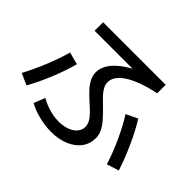

<svg xmlns="http://www.w3.org/2000/svg" viewBox="-153 -967 1244 1244"><g transform="rotate(45 469.0 -345.5)"><path d="M215.8 -27.3 246.1 -104.5Q286.1 -81.1 330.6 -68.8Q375 -56.6 417 -56.6Q459 -57.1 492.2 -69.6Q525.4 -82 543.9 -104.2Q562.5 -126.5 562.5 -154.3Q562.5 -186.5 538.8 -216.6Q515.1 -246.6 466.8 -288.1Q430.2 -321.3 407.7 -346.2Q385.3 -371.1 372.3 -397.5Q359.4 -423.8 359.4 -453.1Q359.4 -502.9 398.4 -550Q437.5 -597.2 511.7 -637.7H164.1V-715.8H737.3V-637.7Q603.5 -609.9 531.2 -564Q459 -518.1 459 -460.9Q459 -439.5 470.2 -418.9Q481.4 -398.4 499.8 -378.7Q518.1 -358.9 550.8 -328.1Q590.8 -288.1 613 -262.2Q635.3 -236.3 648.7 -208.7Q662.1 -181.2 662.1 -150.4Q662.1 -98.6 632.3 -58.8Q602.5 -19 549.3 3.2Q496.1 25.4 427.7 25.4Q373 25.4 315.2 11Q257.3 -3.4 215.8 -27.3ZM151.4 -425.8 236.3 -403.3Q215.3 -325.2 180.2 -238.5Q145 -151.9 102.5 -75.2L23.4 -110.4Q62 -182.6 96.9 -268.1Q131.8 -353.5 151.4 -425.8ZM687.5 -397.5 766.6 -435.5Q808.6 -367.2 848.1 -280Q887.7 -192.9 915 -108.4L832 -82Q807.1 -161.6 768.6 -246.1Q730 -330.6 687.5 -397.5Z"/></g></svg>

Font: Pretendard Medium
Style: Regular
Weight: 500
Designer: Base glyphs from Inter by Rasmus Andersson; Hangeul glyphs from Noto Sans CJK(Source Han Sans) by Jang Soo-young and Kan
Foundry: Kil Hyung-jin
Version: Version 1.309